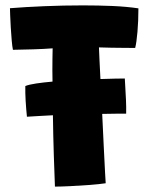

<svg xmlns="http://www.w3.org/2000/svg" viewBox="-20 -686 560 713"><path d="M28 -501Q25.5 -513 23.5 -535.8Q21.5 -558.5 20 -583.8Q18.5 -609 17.8 -629Q17 -649 17 -655.5Q73 -660 144 -663Q215 -666 288 -666Q343.5 -666 396.8 -663.8Q450 -661.5 494 -655Q494 -608 490.5 -567.8Q487 -527.5 482 -508Q470 -508 445.2 -508.2Q420.5 -508.5 393.5 -508.8Q366.5 -509 347.5 -510Q348 -493.5 349.5 -462.5Q351 -431.5 353 -392.5Q382 -393.5 405.5 -394Q429 -394.5 443.5 -394.5Q444 -385.5 445.2 -363.8Q446.5 -342 447.8 -315.2Q449 -288.5 448.5 -264Q434.5 -264 411.2 -263.8Q388 -263.5 359.5 -263Q362.5 -201 365.2 -143.8Q368 -86.5 370 -48.5Q372 -10.5 372.5 -5.5Q349.5 -2 313.5 0.8Q277.5 3.5 242 5.2Q206.5 7 184 7Q182 -39 179.8 -110.5Q177.5 -182 176.5 -258Q149 -256.5 124.5 -255.2Q100 -254 80 -252.5Q77 -282 75.2 -311.8Q73.5 -341.5 74 -366.5Q87.5 -372 114.2 -376Q141 -380 175 -383Q174.5 -406 174.5 -426Q174.5 -449.5 174.8 -469.8Q175 -490 175.5 -506.5Q142.5 -504 103.5 -502.8Q64.5 -501.5 28 -501Z"/></svg>

Font: Grandstander ExtraBold
Style: Regular
Weight: 800
Designer: Tyler Finck
Foundry: Etcetera Type Co
Version: Version 1.200; ttfautohint (v1.8.3)